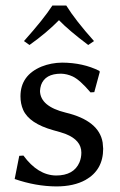

<svg xmlns="http://www.w3.org/2000/svg" viewBox="-20 -666 436 696"><path d="M49.8 -101.1 64.9 -102.1Q117.2 -30.8 183.1 -29.8Q247.6 -29.8 268.1 -77.6Q274.9 -94.2 274.9 -112.8Q274.9 -157.7 218.3 -180.2Q201.7 -186.5 173.8 -193.8Q85.9 -218.3 64 -267.6Q54.2 -290 54.2 -316.9Q54.2 -393.1 130.9 -424.8Q165.5 -438.5 205.1 -439Q281.7 -438.5 339.8 -409.2L341.8 -405.8L321.8 -332L308.1 -331.1Q269.5 -376.5 243.7 -388.7Q222.7 -398.4 201.2 -398.9Q143.6 -398.9 128.9 -357.9Q125.5 -347.2 125 -335.9Q126.5 -280.3 217.8 -257.8Q338.9 -229 352.1 -149.4Q353.5 -138.2 354 -127Q354 -49.8 290 -13.7Q247.6 9.8 184.1 9.8Q109.4 9.3 33.2 -17.1ZM220.2 -646Q253.9 -591.8 320.8 -517.1L299.8 -502.9Q229 -556.2 193.8 -592.8Q148.9 -546.9 86.9 -502.9L66.9 -517.1Q139.2 -598.1 169.9 -646Z"/></svg>

Font: Linux Biolinum O
Style: Regular
Weight: 400
Designer: Philipp H. Poll
Foundry: Philipp H. Poll
Version: Version 1.0.4